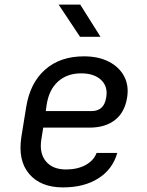

<svg xmlns="http://www.w3.org/2000/svg" viewBox="-20 -805 640 835"><path d="M254 10Q157 10 107 -48.5Q57 -107 73 -210L94 -340Q111 -445 176.5 -502.5Q242 -560 345 -560Q408 -560 453 -537Q498 -514 519.5 -474Q541 -434 533 -382Q523 -317 480.5 -283.5Q438 -250 370 -250H168L160 -200Q150 -139 179.5 -103.5Q209 -68 267 -68Q317 -68 352.5 -87.5Q388 -107 400 -140H490Q470 -69 408 -29.5Q346 10 254 10ZM179 -322H380Q404 -322 420.5 -336Q437 -350 442 -382Q450 -429 419.5 -457.5Q389 -486 333 -486Q272 -486 232.5 -450.5Q193 -415 183 -350ZM328 -645 235 -785H329L417 -645Z"/></svg>

Font: JetBrains Mono NL
Style: Italic
Weight: 400
Italic angle: -9°
Monospace: yes
Designer: Philipp Nurullin, Konstantin Bulenkov
Foundry: JetBrains
Version: Version 2.305; ttfautohint (v1.8.4.7-5d5b)